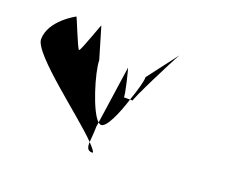

<svg xmlns="http://www.w3.org/2000/svg" viewBox="-88 -679 937 779"><g transform="rotate(20 381.0 -289.5)"><path d="M18 -403C18 -340 271 -157 346 -78C347 -97 350 -120 350 -146L353 -165C316 -197 269 -353 269 -403L229 -538C229 -546 185 -414 178 -414C171 -414 121 -546 121 -538C121 -538 18 -484 18 -403ZM346 -78C345 -56 349 -41 370 -41C378 -41 368 -55 346 -78ZM353 -165C358 -161 362 -159 366 -159C389 -159 420 -229 441 -296H414C420 -296 389 -422 389 -414ZM441 -296H453C446 -296 548 -499 568 -533L469 -403C469 -381 456 -339 441 -296ZM568 -533 571 -538C571 -538 570 -537 568 -533Z"/></g></svg>

Font: Ampere
Style: SCSuCnd
Weight: 400
Version: Version 1